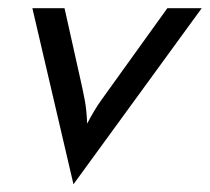

<svg xmlns="http://www.w3.org/2000/svg" viewBox="-20 -437 521 477"><path d="M162.5 20.8 60.4 -416.7H140.3L180.6 -236.1Q186.1 -211.8 190.6 -188.2Q195.1 -164.6 196.5 -129.9Q214.6 -164.6 231.6 -188.2Q248.6 -211.8 266 -236.1L395.8 -416.7H481.2Z"/></svg>

Font: Afacad
Style: Italic
Weight: 400
Italic angle: -14°
Designer: Kristian Moeller
Foundry: Dicotype
Version: Version 1.000